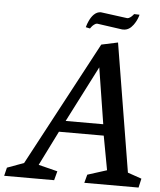

<svg xmlns="http://www.w3.org/2000/svg" viewBox="-79 -957 840 1009"><g transform="rotate(5 341.0 -453.0)"><path d="M516.1 -750 627.4 -73.2 700.7 -47.9 689.9 0H403.8L415.5 -43.9L517.1 -76.2L483.9 -255.9H247.6L156.7 -73.2L257.3 -47.9L244.6 0H-19L-8.3 -43.9L79.6 -76.2L429.2 -731.4ZM277.8 -315.4H476.1L429.2 -611.3ZM340.3 -815.4Q341.3 -818.4 341.8 -820.3Q344.7 -832 352.5 -849.1Q362.3 -870.6 375.5 -883.8Q392.1 -900.4 412.6 -900.4Q415 -900.4 416.5 -899.9Q418 -899.4 420.4 -899.4L552.2 -881.8H554.2Q560.5 -881.8 568.8 -887.7Q577.1 -893.6 582.5 -900.4L587.4 -906.2L615.7 -905.3Q615.2 -903.8 614.5 -900.6Q613.8 -897.5 613.3 -896Q605.5 -871.6 589.8 -850.1Q567.9 -820.3 538.6 -820.3H531.7L399.9 -838.9H397.9Q390.6 -838.9 381.8 -832Q373 -825.2 367.7 -817.4L362.8 -810.5Z"/></g></svg>

Font: Neuton
Style: Italic
Weight: 400
Italic angle: -9°
Designer: Brian M Zick
Version: Version 1.32